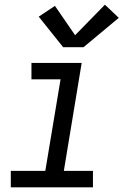

<svg xmlns="http://www.w3.org/2000/svg" viewBox="-20 -798 540 818"><path d="M26 0V-70H173L238 -460H114V-530H328L252 -70H376V0ZM249 -597 145 -727 214 -773 300 -648 427 -778 486 -722 336 -597Z"/></svg>

Font: Iosevka Curly Slab Oblique
Style: Regular
Weight: 400
Italic angle: -9°
Monospace: yes
Designer: Belleve Invis
Foundry: Belleve Invis
Version: Version 11.1.0; ttfautohint (v1.8.3)